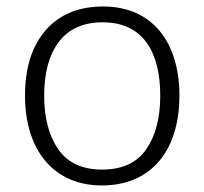

<svg xmlns="http://www.w3.org/2000/svg" viewBox="-20 -562 630 592"><path d="M533.2 -267.1C533.2 -431.2 450.2 -542 297.9 -542C222.7 -542 163.6 -517.6 121.1 -469.2C78.6 -420.4 57.1 -353 57.1 -267.1C57.1 -98.6 146 9.8 293.9 9.8C448.2 9.8 533.2 -100.1 533.2 -267.1ZM116.2 -267.1C116.2 -337.9 131.3 -393.1 161.6 -433.1C191.9 -473.1 236.8 -493.2 296.9 -493.2C422.9 -493.2 474.1 -398.9 474.1 -267.1C474.1 -199.2 460 -144 431.2 -102.1C402.3 -60.1 356.9 -39.1 294.9 -39.1C233.9 -39.1 188.5 -60.1 159.7 -101.6C130.9 -143.1 116.2 -198.2 116.2 -267.1Z"/></svg>

Font: Noto Reveo Sans
Style: Regular
Weight: 300
Designer: Monotype Design Team
Foundry: Monotype Imaging Inc.
Version: Version 2.007